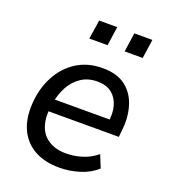

<svg xmlns="http://www.w3.org/2000/svg" viewBox="-134 -814 807 919"><g transform="rotate(20 270.0 -354.5)"><path d="M274 9Q199 9 147 -20Q95 -49 69.5 -102.5Q44 -156 48 -230Q52 -309 84.5 -372.5Q117 -436 174 -473Q231 -510 308 -510Q382 -510 426 -475.5Q470 -441 487 -382Q504 -323 494 -251L492 -227H117L126 -290H440L420 -273Q428 -322 417.5 -359.5Q407 -397 379.5 -419Q352 -441 305 -441Q258 -441 223.5 -418Q189 -395 168.5 -357.5Q148 -320 140 -276L136 -252Q128 -195 142 -153Q156 -111 192 -88.5Q228 -66 280 -66Q322 -66 362 -78.5Q402 -91 436 -119L462 -55Q426 -22 375 -6.5Q324 9 274 9ZM378 -621 392 -718H484L470 -621ZM198 -621 213 -718H305L291 -621Z"/></g></svg>

Font: Nunitoga
Style: Medium Italic
Weight: 500
Italic angle: -9°
Designer: Vernon Adams
Foundry: Vernon Adams
Version: Version 1.0